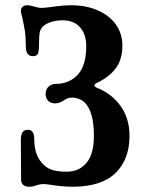

<svg xmlns="http://www.w3.org/2000/svg" viewBox="-20 -698 561 728"><path d="M67 2Q60 -5 60 -17L59 -168Q59 -206 85 -206Q98 -206 104 -197Q110 -188 110 -168Q110 -114 138 -81Q154 -62 175.5 -54.5Q197 -47 233 -47Q280 -47 308 -80.5Q336 -114 336 -183Q336 -270 305 -305Q296 -316 281.5 -322Q267 -328 254 -328Q237 -328 223 -318Q206 -306 189 -306Q172 -306 162.5 -316Q153 -326 153 -341Q153 -359 164 -369.5Q175 -380 194 -380Q217 -380 238.5 -389Q260 -398 276 -416Q307 -451 307 -523Q307 -568 283.5 -594.5Q260 -621 217 -621Q195 -621 175 -615Q155 -609 143 -598Q133 -588 130.5 -575Q128 -562 128 -532Q128 -505 124 -495Q120 -485 105 -485Q78 -485 78 -520Q78 -558 74 -582.5Q70 -607 64 -634Q59 -651 59 -657Q59 -662 62 -668Q69 -678 82 -678Q95 -678 110 -673Q113 -672 121.5 -670Q130 -668 139 -668Q148 -668 178 -672Q218 -678 251 -678Q306 -678 350 -659Q394 -640 419 -605.5Q444 -571 444 -525Q444 -472 418.5 -438.5Q393 -405 348 -384Q338 -380 338 -374Q338 -369 348 -365Q405 -342 438 -295Q471 -248 471 -183Q471 -93 417.5 -41.5Q364 10 256 10Q218 10 174 3Q167 2 159.5 1Q152 0 142 0Q132 0 117 5Q105 10 91 10Q75 10 67 2Z"/></svg>

Font: Raigarh Medium
Style: Regular
Weight: 500
Designer: jaikishan Patel
Foundry: MagicType
Version: Version 1.000